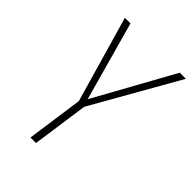

<svg xmlns="http://www.w3.org/2000/svg" viewBox="-202 -774 865 865"><g transform="rotate(45 231.0 -341.0)"><path d="M461.9 -682.1 227.1 -269 189 0H153.8L191.9 -270L73.2 -682.1H108.9L213.9 -304.2L422.9 -682.1Z"/></g></svg>

Font: Fira Sans Compressed UltraLight
Style: Italic
Weight: 200
Width: 3
Italic angle: -8°
Designer: Carrois Corporate & Edenspiekermann AG
Foundry: Carrois Corporate GbR & Edenspiekermann AG
Version: Version 4.203;PS 004.203;hotconv 1.0.88;makeotf.lib2.5.64775